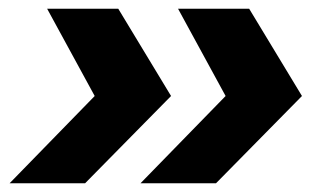

<svg xmlns="http://www.w3.org/2000/svg" viewBox="-20 -489 738 440"><path d="M2 -69 197 -269 88 -469H251L372 -269L175 -69ZM302 -69 497 -269 388 -469H551L672 -269L475 -69Z"/></svg>

Font: Plus Jakarta Display
Style: Bold Italic
Weight: 700
Italic angle: -12°
Designer: Gumpita Rahayu
Foundry: Tokotype Studio
Version: Version 1.000;hotconv 1.0.109;makeotfexe 2.5.65596